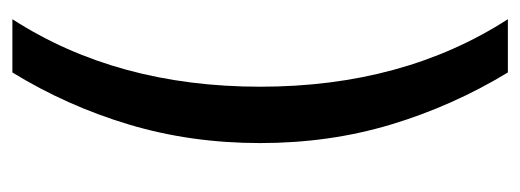

<svg xmlns="http://www.w3.org/2000/svg" viewBox="-285 -505 840 310"><g transform="rotate(-90 135.0 -350.0)"><path d="M59 -350Q59 -462 89 -562Q119 -662 173 -750H259Q150 -581 150 -350Q150 -119 259 50H173Q119 -39 89 -138.5Q59 -238 59 -350Z"/></g></svg>

Font: Haskoy Medium
Style: Regular
Weight: 500
Designer: Ertekin Erdin
Foundry: Ertekin Erdin
Version: Version 1.500; ttfautohint (v1.8.3)